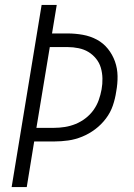

<svg xmlns="http://www.w3.org/2000/svg" viewBox="-20 -755 540 775"><path d="M27 0 148 -735H209L190 -620H252Q284 -620 314.5 -614.5Q345 -609 371 -595Q397 -581 415.5 -558Q434 -535 444 -507Q454 -479 454.5 -448Q455 -417 449 -385Q445 -357 435.5 -329Q426 -301 407.5 -276.5Q389 -252 364.5 -233.5Q340 -215 312 -203.5Q284 -192 255.5 -188Q227 -184 199 -184H118L88 0ZM127 -239H199Q220 -239 242 -242.5Q264 -246 285 -254.5Q306 -263 325 -277.5Q344 -292 357.5 -311Q371 -330 378.5 -351Q386 -372 390 -394Q394 -416 393.5 -438.5Q393 -461 387 -481.5Q381 -502 367.5 -518.5Q354 -535 336.5 -545.5Q319 -556 297 -560.5Q275 -565 253 -565H181Z"/></svg>

Font: Iosevka Light Oblique
Style: Regular
Weight: 300
Italic angle: -9°
Monospace: yes
Designer: Belleve Invis
Foundry: Belleve Invis
Version: Version 32.5.0; ttfautohint (v1.8.4)